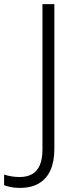

<svg xmlns="http://www.w3.org/2000/svg" viewBox="-108 -734 380 936"><path d="M-11 182Q-37 182 -55.5 178Q-74 174 -88 169V117Q-73 122 -53.5 125.5Q-34 129 -12 129Q24 129 49 114.5Q74 100 86.5 70Q99 40 99 -5V-714H157V-7Q157 52 138.5 94.5Q120 137 82.5 159.5Q45 182 -11 182Z"/></svg>

Font: Noto Sans Hebrew Light
Style: Regular
Weight: 300
Designer: Monotype Design Team
Foundry: Monotype Imaging Inc.
Version: Version 2.003